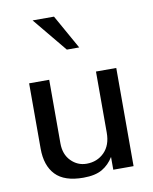

<svg xmlns="http://www.w3.org/2000/svg" viewBox="-81 -763 666 837"><g transform="rotate(-10 251.5 -345.0)"><path d="M444.3 0V-434.6H354.5V-164.1Q354.5 -108.4 323.2 -77.1Q292 -45.9 245.1 -45.9Q205.1 -45.9 176.3 -75.2Q147.5 -104.5 147.5 -153.3V-434.6H58.6V-145.5Q58.6 -70.3 97.7 -29.3Q136.7 11.7 220.7 11.7Q273.4 11.7 304.2 -6.3Q335 -24.4 354.5 -56.6V0ZM246.1 -550.8 121.1 -702.1H215.8L300.8 -550.8Z"/></g></svg>

Font: Namkio Khamti Book
Style: Regular
Weight: 500
Designer: Debbi Hosken
Foundry: SIL International
Version: Version 3.917